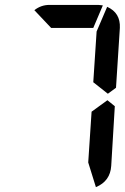

<svg xmlns="http://www.w3.org/2000/svg" viewBox="-20 -770 509 783"><path d="M360.4 -656.2H188.5L120.1 -728.5Q147.5 -750 181.6 -750H380.9L399.4 -748ZM374 -641.6 417 -742.2Q471.7 -717.8 468.8 -656.2L453.1 -412.1L419.9 -387.7L360.4 -434.6ZM353.5 -314.5 418 -361.3 448.2 -336.9 433.6 -93.8Q429.7 -31.2 371.1 -6.8L339.8 -107.4Z"/></svg>

Font: 7-Segment
Style: Regular
Weight: 400
Designer: Jan Bobrowski
Version: Version 3.0